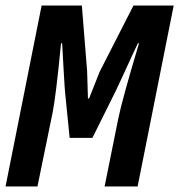

<svg xmlns="http://www.w3.org/2000/svg" viewBox="-20 -672 646 692"><path d="M0 0 130 -652H275L294 -416L297 -317H301L339 -413L461 -652H606L476 0H357L406 -243Q419 -309 481 -516H477Q475 -513 457 -473.5Q439 -434 420 -393Q401 -352 399 -348L313 -175H231L215 -335Q214 -338 209 -425.5Q204 -513 204 -516H200Q181 -320 169 -263L115 0Z"/></svg>

Font: TypoPRO Source Code Pro
Style: Bold Italic
Weight: 700
Italic angle: -11°
Monospace: yes
Designer: Paul D. Hunt, Teo Tuominen
Foundry: Adobe Systems Incorporated
Version: Version 1.030;PS 1.0;hotconv 1.0.84;makeotf.lib2.5.63406